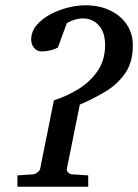

<svg xmlns="http://www.w3.org/2000/svg" viewBox="-20 -707 523 727"><path d="M482.9 -535.2Q482.9 -471.2 453.9 -429.4Q424.8 -387.7 378.9 -360.1Q333 -332.5 282.2 -311L232.9 -66.9Q231.4 -60.5 238.3 -54Q245.1 -47.4 251 -46.9L314 -43V0H45.9V-43L106 -46.9Q112.8 -47.4 121.6 -54Q130.4 -60.5 131.8 -66.9L184.1 -327.1Q233.4 -342.8 277.6 -370.1Q321.8 -397.5 349.9 -438.7Q377.9 -480 377.9 -536.1Q377.9 -585 354 -611.1Q330.1 -637.2 294.9 -637.2Q262.7 -637.2 232.9 -619.1L199.2 -526.9Q187.5 -520.5 170.7 -516.4Q153.8 -512.2 138.2 -512.2Q119.6 -512.2 108.9 -525.9Q98.1 -539.6 98.1 -556.6Q98.1 -586.9 117.9 -610.8Q137.7 -634.8 169.2 -651.9Q200.7 -668.9 236.3 -678Q272 -687 303.2 -687Q356 -687 396.5 -667.7Q437 -648.4 460 -614.3Q482.9 -580.1 482.9 -535.2Z"/></svg>

Font: Charis
Style: Italic
Weight: 400
Italic angle: -11°
Designer: Walt Agee, Miriam Martin, Annie Olsen, Victor Gaultney, Lorna Priest, Alan Ward, Bob Hallissy, Martin Hosken, Sharon Cor
Foundry: SIL Global
Version: Version 7.000